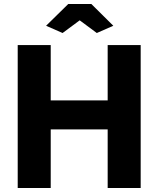

<svg xmlns="http://www.w3.org/2000/svg" viewBox="-20 -934 787 954"><path d="M209 -806 291 -770 376 -833 461 -770 543 -806 434 -914H319ZM679 -710H515V-435H232V-710H68V0H232V-291H515V0H679Z"/></svg>

Font: FIGSv2-sans-serif ExtraBold
Style: Regular
Weight: 800
Designer: Matt McInerney, Pablo Impallari, Rodrigo Fuenzalida,Mirko Velimirovic
Foundry: Matt McInerney, Pablo Impallari, Rodrigo Fuenzalida
Version: Version 4.021;hotconv 1.0.109;makeotfexe 2.5.65596